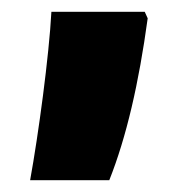

<svg xmlns="http://www.w3.org/2000/svg" viewBox="-20 -166 313 325"><path d="M230 -135 225 -146H67C63 -71 45 62 31 139H165C194 66 215 -25 230 -135Z"/></svg>

Font: Noto Sans Myanmar UI ExtraCondensed Black
Style: Regular
Weight: 900
Width: 2
Designer: Monotype Design Team
Foundry: Monotype Imaging Inc.
Version: Version 2.103